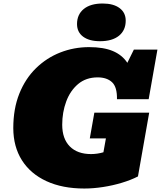

<svg xmlns="http://www.w3.org/2000/svg" viewBox="-20 -1060 917 1094"><path d="M460.4 14.2Q335.4 14.2 244.6 -27.8Q153.8 -69.8 105 -146.7Q56.2 -223.6 55.7 -329.6Q55.7 -440.4 90.1 -526.4Q124.5 -612.3 185.1 -671.4Q245.6 -730.5 323.5 -761Q401.4 -791.5 487.8 -791.5Q569.8 -791.5 622.8 -769.3Q675.8 -747.1 705.6 -702.1L742.7 -777.3H877L827.1 -494.6H646.5Q647.9 -564 618.4 -591.6Q588.9 -619.1 536.6 -619.1Q470.2 -619.1 425 -581.1Q379.9 -543 357.2 -481.4Q334.5 -419.9 334.5 -349.6Q334.5 -269.5 377.7 -225.8Q420.9 -182.1 499 -182.1Q516.1 -182.1 534.7 -184.8Q553.2 -187.5 569.3 -192.4L583.5 -271.5H491.7L517.6 -418H830.1L766.1 -54.7Q726.1 -34.2 674.3 -18.6Q622.6 -2.9 567.1 5.6Q511.7 14.2 460.4 14.2ZM549.8 -825.2Q488.3 -825.2 453.6 -851.1Q418.9 -877 418.9 -922.9Q418.9 -977.5 457.3 -1008.8Q495.6 -1040 564.9 -1040Q626.5 -1040 661.4 -1013.9Q696.3 -987.8 696.3 -942.4Q696.3 -887.7 658 -856.4Q619.6 -825.2 549.8 -825.2Z"/></svg>

Font: Bevan
Style: Italic
Weight: 400
Italic angle: -10°
Designer: Vernon Adams
Foundry: Vernon Adams
Version: Version 2.100; ttfautohint (v1.8.3)